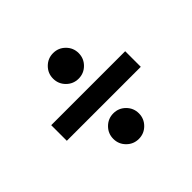

<svg xmlns="http://www.w3.org/2000/svg" viewBox="-135 -785 870 870"><g transform="rotate(-45 300.0 -350.0)"><path d="M300 -461Q266 -461 242 -485Q218 -509 218 -543Q218 -577 242 -601Q266 -625 300 -625Q334 -625 358 -601Q382 -577 382 -543Q382 -509 358 -485Q334 -461 300 -461ZM63 -400H537V-300H63ZM300 -75Q266 -75 242 -99Q218 -123 218 -157Q218 -191 242 -215Q266 -239 300 -239Q334 -239 358 -215Q382 -191 382 -157Q382 -123 358 -99Q334 -75 300 -75Z"/></g></svg>

Font: Epunda Sans
Style: Bold
Weight: 700
Designer: Simon Atzbach
Foundry: typofactur
Version: Version 2.204; ttfautohint (v1.8.4.7-5d5b)